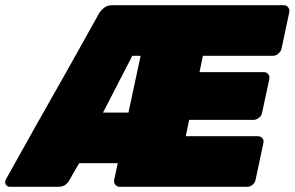

<svg xmlns="http://www.w3.org/2000/svg" viewBox="-73 -720 1136 740"><path d="M-35 0Q-44 0 -49 -6.5Q-54 -13 -53 -22Q-52 -24 -51.5 -25.5Q-51 -27 -50 -29Q-20 -82 9.5 -135.5Q39 -189 69 -242Q99 -295 129 -348Q159 -401 189 -454Q219 -507 248.5 -560.5Q278 -614 308 -667Q314 -678 327 -689Q340 -700 360 -700H1020Q1031 -700 1037.5 -692Q1044 -684 1042 -673L1012 -532Q1009 -521 999.5 -513Q990 -505 979 -505H709L696 -442H944Q955 -442 961 -434Q967 -426 965 -415L937 -285Q935 -274 925 -266Q915 -258 904 -258H656L643 -195H921Q932 -195 938.5 -187Q945 -179 942 -168L912 -27Q910 -16 900.5 -8Q891 0 880 0H389Q378 0 371.5 -8Q365 -16 367 -27L381 -91H232Q227 -83 222.5 -74.5Q218 -66 213 -58Q208 -50 203.5 -41.5Q199 -33 194 -25Q190 -17 180 -8.5Q170 0 150 0ZM324 -286H422L469 -505H437Z"/></svg>

Font: Rubik Light Black
Style: Italic
Weight: 900
Italic angle: -12°
Version: Version 2.104